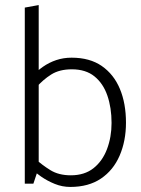

<svg xmlns="http://www.w3.org/2000/svg" viewBox="-20 -726 556 759"><path d="M112 0 133 -63V-706L78 -696V0ZM124 -381Q150 -411 182.5 -431.5Q215 -452 264 -452Q319 -452 353.5 -424Q388 -396 404.5 -348Q421 -300 421 -240Q421 -184 403 -136.5Q385 -89 349.5 -61Q314 -33 260 -33Q212 -33 179 -53.5Q146 -74 121 -97L101 -61Q118 -45 142.5 -28Q167 -11 196.5 1Q226 13 258 13Q330 13 379 -20Q428 -53 453 -111Q478 -169 478 -241Q478 -317 454 -374.5Q430 -432 382.5 -465Q335 -498 263 -498Q231 -498 202.5 -488.5Q174 -479 149 -461.5Q124 -444 104 -420Z"/></svg>

Font: Catamaran ExtraLight
Style: Regular
Weight: 250
Designer: Pria Ravichandran
Version: Version 2.000